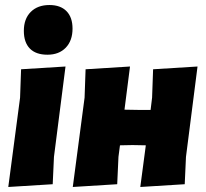

<svg xmlns="http://www.w3.org/2000/svg" viewBox="-20 -741 822 765"><path d="M177 -721Q221 -721 245 -696.5Q269 -672 269 -627Q269 -579 242 -551Q215 -523 169 -523Q123 -523 99 -547.5Q75 -572 75 -618Q75 -666 102.5 -693.5Q130 -721 177 -721ZM241 -476 195 -116 190 -7 13 4 60 -352 64 -465Z M498 -476 476 -304 535 -303H580L586 -352L590 -465L767 -476L721 -116L716 -7L539 4L561 -162L508 -163L458 -162L452 -116L447 -7L270 4L317 -352L321 -465Z"/></svg>

Font: Alegreya Sans SC Black
Style: Italic
Weight: 900
Italic angle: -7°
Designer: Juan Pablo del Peral
Foundry: Huerta Tipografica
Version: Version 2.007